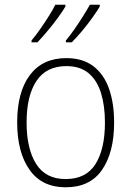

<svg xmlns="http://www.w3.org/2000/svg" viewBox="-20 -786 559 816"><path d="M465 -265Q465 -139 414 -64.5Q363 10 259 10Q158 10 105.5 -64.5Q53 -139 53 -266Q53 -395 107 -467Q161 -539 262 -539Q332 -539 377 -504.5Q422 -470 443.5 -408.5Q465 -347 465 -265ZM93 -266Q93 -154 133.5 -89.5Q174 -25 259 -25Q346 -25 386 -89Q426 -153 426 -265Q426 -336 409.5 -390Q393 -444 357 -474.5Q321 -505 262 -505Q177 -505 135 -442Q93 -379 93 -266ZM404 -758Q392 -738 372 -710Q352 -682 328.5 -654Q305 -626 285 -606H260V-614Q277 -634 296.5 -662Q316 -690 333.5 -718Q351 -746 362 -766H404ZM258 -758Q246 -738 226 -710.5Q206 -683 182.5 -655Q159 -627 139 -606H114V-614Q131 -634 150.5 -662Q170 -690 187.5 -717.5Q205 -745 215 -766H258Z"/></svg>

Font: Noto Sans Georgian SemiCondensed ExtraLight
Style: Regular
Weight: 200
Width: 4
Designer: Monotype Design Team, Akaki Razmadze
Foundry: Google LLC
Version: Version 2.005; ttfautohint (v1.8.4.7-5d5b)